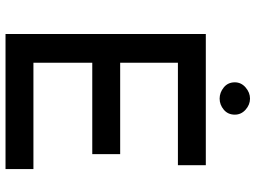

<svg xmlns="http://www.w3.org/2000/svg" viewBox="-135 -790 925 695"><g transform="rotate(90 327.5 -442.5)"><path d="M103 -725H578V-624H207V-415H538V-314H207V-101H592V0H103ZM278 -830Q278 -853 296.5 -869Q315 -885 337 -885Q359 -885 377 -869Q395 -853 395 -830Q395 -805 377 -790Q359 -775 337 -775Q315 -775 296.5 -790Q278 -805 278 -830Z"/></g></svg>

Font: Reem Kufi Fun
Style: Regular
Weight: 400
Designer: Khaled Hosny
Version: Version 1.005